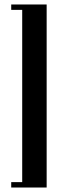

<svg xmlns="http://www.w3.org/2000/svg" viewBox="-20 -785 258 856"><path d="M188 -765V51H30V27H79V-741H30V-765Z"/></svg>

Font: Moniqa Extra Bold Narrow Heading
Style: Regular
Weight: 800
Width: 4
Designer: Rajesh Rajput
Foundry: Rajesh Rajput
Version: Version 1.000;December 15, 2022;FontCreator 14.0.0.2794 32-b